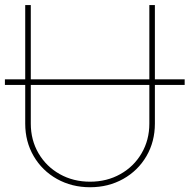

<svg xmlns="http://www.w3.org/2000/svg" viewBox="-52 -748 766 775"><path d="M693.4 -405.3H-32.2V-427.7H693.4ZM49.8 -249V-727.5H72.3V-249Q72.3 -182.6 103.5 -129.2Q134.8 -75.7 189.2 -45.2Q243.7 -14.6 311.5 -14.6Q379.4 -14.6 433.8 -45.2Q488.3 -75.7 519.5 -129.2Q550.8 -182.6 550.8 -249V-727.5H573.2V-249Q573.2 -176.3 539.1 -117.7Q504.9 -59.1 445.1 -25.6Q385.3 7.8 311.5 7.8Q237.8 7.8 178 -25.6Q118.2 -59.1 84 -117.7Q49.8 -176.3 49.8 -249Z"/></svg>

Font: Intratopia Thin
Style: Regular
Weight: 100
Designer: Rasmus Andersson
Foundry: rsms
Version: Version 3.000;Glyphs 3.2.3 (3260)